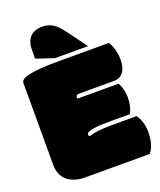

<svg xmlns="http://www.w3.org/2000/svg" viewBox="-151 -928 855 1023"><g transform="rotate(-20 276.0 -416.5)"><path d="M211.9 -833Q245.6 -833 271.2 -816.9Q296.9 -800.8 322.3 -765.6Q322.8 -765.1 327.4 -758.8Q332 -752.4 341.3 -740.2Q358.9 -715.3 366.2 -706.5Q369.6 -701.7 373.5 -696.5Q377.4 -691.4 381.8 -685.5Q390.1 -673.8 396.5 -665.5Q402.8 -657.2 406.7 -651.9H218.8L118.7 -685.5V-736.8Q118.7 -781.2 142.3 -807.1Q166 -833 211.9 -833ZM517.1 -629.9Q531.2 -606.4 538.1 -578.9Q544.9 -551.3 544.9 -529.3Q544.9 -479.5 525.9 -454.8Q506.8 -430.2 471.7 -430.2H274.9Q256.8 -430.2 256.8 -416V-412.1Q256.8 -409.2 257.8 -408.2H491.2Q501 -390.6 506.6 -368.4Q512.2 -346.2 512.2 -325.7Q512.2 -268.1 490.7 -234.9H384.8Q312 -234.9 284.2 -229.5Q258.8 -224.1 251.5 -219.7Q245.1 -215.3 245.1 -208.5Q245.1 -201.7 252 -197.8Q284.7 -208 317.9 -210.4Q351.1 -212.9 384.8 -212.9H522Q551.8 -171.4 551.8 -111.8Q551.8 -78.1 543.5 -48.1Q535.2 -18.1 518.6 0.5H152.8Q124 0.5 98.9 -6.8Q73.7 -14.2 55.2 -29.1Q36.6 -43.9 26.1 -66.7Q15.6 -89.4 15.6 -120.6V-585Q15.6 -608.4 69.3 -619.1Q123 -629.9 235.4 -629.9Z"/></g></svg>

Font: Modak sl
Style: Regular
Weight: 400
Designer: Sarang Kulkarni, Maithili Shingre, Noopur Datye
Foundry: Ek Type
Version: Version 1.036;PS Version 1.000;hotconv 1.0.79;makeotf.lib2.5